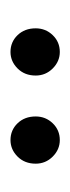

<svg xmlns="http://www.w3.org/2000/svg" viewBox="96 -805 134 366"><g transform="rotate(90 163.0 -622.0)"><path d="M34 -623Q34 -642 47 -655.5Q60 -669 79 -669Q97 -669 110.5 -655.5Q124 -642 124 -623Q124 -602 110.5 -588.5Q97 -575 79 -575Q60 -575 47 -588.5Q34 -602 34 -623ZM202 -623Q202 -642 215 -655.5Q228 -669 247 -669Q265 -669 278.5 -655.5Q292 -642 292 -623Q292 -602 278.5 -588.5Q265 -575 247 -575Q228 -575 215 -588.5Q202 -602 202 -623Z"/></g></svg>

Font: Ek Mukta Light
Style: Regular
Weight: 300
Designer: Girish Dalvi and Yashodeep Gholap
Foundry: Ek Type
Version: Version 2.538;PS 1.002;hotconv 16.6.51;makeotf.lib2.5.65220;